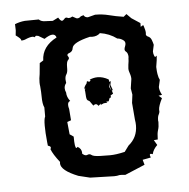

<svg xmlns="http://www.w3.org/2000/svg" viewBox="-41 -495 525 534"><g transform="rotate(-5 222.0 -228.0)"><path d="M288.1 -2Q282.2 -2.9 277.8 -2.9H272Q265.1 -1 257.3 -1L189.9 -2.9L157.7 -10.7Q109.9 -29.8 109.9 -49.8Q109.9 -51.8 110.4 -53.7Q92.3 -76.7 86.9 -91.3Q88.4 -93.8 88.4 -95.7Q88.4 -99.6 80.6 -101.6L79.6 -110.4Q76.7 -139.2 76.7 -157.7Q76.7 -176.8 80.1 -183.1V-208.5Q75.2 -218.3 75.2 -239.7Q75.2 -252 73.7 -268.1Q72.8 -272.9 72.8 -278.8Q72.8 -290 75.2 -302.2L78.1 -332.5L88.4 -338.9Q89.4 -377.9 130.9 -399.4Q128.4 -408.2 120.1 -408.2Q111.8 -408.2 97.2 -398.4L80.6 -408.2L74.2 -409.2L69.8 -405.3Q67.9 -407.2 64.5 -407.2Q56.6 -407.2 42.5 -400.9Q37.1 -399.4 34.7 -399.4Q31.7 -399.4 31.7 -400.9H32.2V-401.4Q32.2 -404.8 18.1 -415Q19 -425.8 19.5 -428.2V-431.2Q19.5 -436 19 -446.3Q32.2 -451.7 46.9 -453.1L85.9 -453.6Q92.3 -447.3 103 -447.3L124.5 -446.3L140.1 -454.1Q146 -444.3 149.9 -444.3H150.4Q153.8 -444.8 157.2 -449.2Q159.2 -452.1 162.1 -452.1Q164.1 -452.1 166 -451.2Q167.5 -450.2 169.9 -450.2Q174.3 -450.2 179.7 -453.6L190.4 -447.8Q191.9 -447.3 193.4 -447.3Q198.7 -447.3 203.1 -452.1L210.9 -454.6Q214.4 -447.8 222.7 -447.8L243.2 -453.1Q263.7 -453.1 281.5 -448.5Q299.3 -443.8 321.8 -440.4L330.1 -447.3L342.8 -434.6L366.7 -418.9V-408.2Q370.6 -412.1 374.5 -412.1Q379.4 -397.5 379.4 -390.6V-389.2Q378.9 -388.2 378.9 -387.2Q378.9 -381.8 385.3 -379.4Q391.6 -376.5 394.3 -369.1Q397 -361.8 398.4 -355.5L394.5 -337.4Q394.5 -331.1 396.5 -326.2Q398.4 -321.3 399.4 -321.3L403.3 -324.7Q403.8 -324.7 403.8 -322.3Q403.8 -315.9 399.9 -293.5Q400.4 -280.3 401.6 -273.7Q402.8 -267.1 403.8 -263.9Q404.8 -260.7 405.8 -259.3Q406.7 -257.8 406.7 -256.8L402.3 -237.3Q402.3 -227.5 409.2 -214.8L399.4 -213.4L408.2 -205.6Q397.5 -184.6 397.5 -173.8L397.9 -169.9Q397.9 -166 395 -160.6Q392.1 -155.8 392.1 -143.6Q392.1 -142.6 392.6 -141.6V-139.2Q392.6 -127 389.6 -118.2Q386.7 -108.9 386.7 -95.2V-92.3L375.5 -91.3L383.8 -77.1Q372.1 -65.9 369.1 -52.7L364.3 -54.2Q360.8 -54.2 360.8 -50.8L362.8 -43.9L339.8 -39.6L343.8 -25.4ZM304.2 -82.5Q329.6 -103 329.6 -136.7Q329.6 -144.5 328.1 -152.8L324.2 -199.7L327.1 -222.7L324.2 -240.2L328.1 -266.6Q328.1 -272 326.7 -277.1Q325.2 -282.2 323.2 -288.6Q322.3 -291.5 322.3 -295.9Q322.3 -300.3 323.2 -306.2Q325.2 -316.9 325.2 -326.2L325.7 -326.7Q325.7 -338.9 319.8 -343.3Q316.4 -345.7 316.4 -350.1Q316.4 -353.5 318.8 -358.9Q320.3 -362.8 320.3 -366.2Q320.3 -371.6 315.9 -375Q308.6 -380.9 298.8 -381.8Q278.3 -397 252 -400.9Q243.7 -392.6 229.5 -392.6Q226.6 -392.6 223.1 -393.1Q175.3 -381.8 172.9 -366.2Q171.9 -356.9 163.1 -353.5Q156.7 -351.6 156.7 -347.7Q156.7 -346.2 158.2 -344.2Q160.2 -341.3 160.2 -339.4Q160.2 -336.4 157.7 -334.5Q152.8 -330.6 152.8 -314V-311Q152.8 -300.3 149.2 -294.9Q145.5 -289.6 145.5 -280.8L146.5 -271Q141.1 -264.2 141.1 -256.8Q141.1 -250.5 144 -244.6Q144 -231.9 153.3 -220.2Q146.5 -218.3 146.5 -209.5Q146.5 -204.6 148.4 -198.2L150.9 -166.5L140.1 -162.6L143.6 -127.9L154.3 -120.6Q154.3 -88.4 159.2 -88.4Q160.6 -88.4 162.6 -91.3Q173.8 -85 173.8 -73.2V-70.8Q179.7 -65.9 184.1 -65.9Q186.5 -65.9 188.5 -66.9Q190.9 -67.9 192.9 -67.9Q196.3 -67.9 199.2 -65.4Q204.1 -61 223.9 -60.5Q243.7 -60.1 250.5 -60.1Q267.1 -60.1 292 -65.9ZM214.8 -272 212.4 -274.4Q223.6 -279.3 234.9 -279.3Q249.5 -279.3 265.1 -270.5L266.6 -263.2L270.5 -265.6L268.6 -254.9L274.9 -237.8L271.5 -241.7V-240.2Q271.5 -235.8 273.9 -230L266.6 -225.6L267.1 -220.2L263.2 -218.8L259.8 -210L252.9 -209.5L255.9 -206.5L245.6 -205.6L236.8 -201.7L237.8 -205.6L230.5 -199.7Q227.1 -205.1 223.1 -205.1Q220.2 -205.1 216.3 -201.7L207 -214.8L201.2 -218.3Q198.2 -221.2 197.8 -232.9Q197.3 -244.6 196.3 -248L198.7 -250L195.3 -251Q196.8 -257.8 202.6 -264.2L204.6 -271L210.9 -268.6ZM266.6 -260.3 264.6 -250 270 -238.3 266.6 -250.5Z"/></g></svg>

Font: Truetypewriter PolyglOTT
Style: Regular
Weight: 400
Designer: Sergey Beatoff a.k.a. Sam_T
Version: Version 3.76